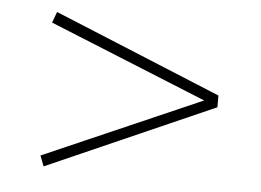

<svg xmlns="http://www.w3.org/2000/svg" viewBox="-37 -591 642 472"><g transform="rotate(5 284.0 -354.5)"><path d="M86 -545 499 -375V-346L86 -164L76 -190L477 -365V-355L76 -518Z"/></g></svg>

Font: Bitter Thin ExtraLight
Style: Regular
Weight: 250
Version: Version 2.002